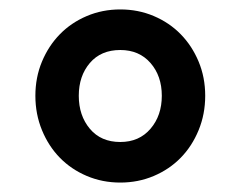

<svg xmlns="http://www.w3.org/2000/svg" viewBox="-20 -730 510 407"><path d="M235 -343Q197 -343 164 -357Q131 -371 107 -395.5Q83 -420 69 -454Q55 -488 55 -527Q55 -566 69 -599.5Q83 -633 107 -657.5Q131 -682 164 -696Q197 -710 235 -710Q273 -710 306 -696Q339 -682 363 -657.5Q387 -633 401 -599.5Q415 -566 415 -527Q415 -488 401 -454Q387 -420 363 -395.5Q339 -371 306 -357Q273 -343 235 -343ZM235 -429Q275 -429 299 -457Q323 -485 323 -527Q323 -569 299 -596.5Q275 -624 235 -624Q194 -624 170.5 -596.5Q147 -569 147 -527Q147 -485 170.5 -457Q194 -429 235 -429Z"/></svg>

Font: IBM Plex Sans Thai SemiBold
Style: Regular
Weight: 600
Designer: Mike Abbink, Paul van der Laan, Pieter van Rosmalen, Ben Mitchell, Mark Frömberg
Foundry: Bold Monday
Version: Version 1.1